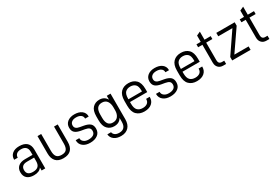

<svg xmlns="http://www.w3.org/2000/svg" viewBox="77 -1776 4440 3056"><g transform="rotate(-30 2297.0 -248.5)"><path d="M375 -471.2Q421.9 -427.2 421.9 -345.2V0H355V-54.2Q331.5 -21.5 297.9 -8.8Q263.7 5.9 214.8 5.9Q134.8 5.9 90.8 -32.2Q46.9 -70.3 46.9 -143.1Q46.9 -210.9 91.8 -250Q135.7 -288.1 216.8 -288.1H354V-346.2Q354 -400.9 324.2 -429.2Q294.9 -457 238.8 -457Q187 -457 158.2 -434.1Q127.9 -409.7 127.9 -369.1V-366.2H62V-371.1Q62 -435.5 108.9 -475.1Q155.3 -514.2 237.8 -514.2Q327.1 -514.2 375 -471.2ZM324.2 -80.1Q354 -109.9 354 -171.9V-237.8H227.1Q115.2 -237.8 115.2 -144Q115.2 -48.8 226.1 -48.8Q293 -48.8 324.2 -80.1Z M618.7 -43.9Q571.8 -94.7 571.8 -186V-506.8H639.6V-194.8Q639.6 -124 666.5 -89.8Q693.8 -55.2 757.8 -55.2Q822.3 -55.2 848.6 -88.9Q875.5 -123 875.5 -194.8V-506.8H943.4V-186Q943.4 -93.3 897.5 -43.9Q851.1 5.9 756.3 5.9Q664.6 5.9 618.7 -43.9Z M1115.7 -34.2Q1065.4 -74.7 1065.4 -142.1V-146H1131.3V-143.1Q1131.3 -101.6 1164.6 -77.1Q1195.8 -51.8 1251.5 -51.8Q1307.6 -51.8 1341.8 -75.2Q1373.5 -98.1 1373.5 -141.1Q1373.5 -179.2 1351.6 -196.8Q1328.6 -215.3 1278.3 -224.1L1215.3 -234.9Q1140.6 -248 1107.4 -278.8Q1073.7 -309.6 1073.7 -369.1Q1073.7 -435.5 1122.6 -475.1Q1172.9 -514.2 1249.5 -514.2Q1333 -514.2 1383.8 -476.1Q1433.6 -437 1433.6 -375V-369.1H1367.7V-372.1Q1367.7 -412.6 1336.4 -435.1Q1304.7 -458 1251.5 -458Q1198.2 -458 1169.4 -435.1Q1139.6 -412.6 1139.6 -372.1Q1139.6 -338.9 1160.6 -320.8Q1181.6 -301.3 1227.5 -293.9L1293.5 -282.2Q1368.2 -269 1404.8 -236.8Q1439.5 -205.1 1439.5 -145Q1439.5 -72.3 1387.7 -34.2Q1335.4 5.9 1248.5 5.9Q1165 5.9 1115.7 -34.2Z M1601.6 122.1Q1552.7 85.9 1548.3 24.9H1616.7Q1621.1 57.6 1651.4 79.1Q1680.2 99.1 1728.5 99.1Q1847.7 99.1 1847.7 -34.2V-105Q1828.1 -69.8 1793.5 -49.8Q1760.3 -30.8 1710.4 -30.8Q1635.7 -30.8 1587.4 -82Q1539.6 -131.3 1539.6 -240.2V-310.1Q1539.6 -417.5 1587.4 -466.8Q1636.2 -517.1 1711.4 -517.1Q1803.7 -517.1 1847.7 -439.9V-511.2H1916.5V-40Q1916.5 53.2 1867.7 105Q1817.4 158.2 1728.5 158.2Q1647.9 158.2 1601.6 122.1ZM1815.4 -134.8Q1847.7 -177.2 1847.7 -245.1V-299.8Q1847.7 -371.1 1816.4 -414.1Q1784.7 -456.1 1724.6 -456.1Q1608.4 -456.1 1608.4 -305.2V-244.1Q1608.4 -92.8 1720.7 -92.8Q1783.7 -92.8 1815.4 -134.8Z M2118.2 -210Q2118.2 -125 2153.3 -89.8Q2188 -55.2 2250 -55.2Q2303.7 -55.2 2335.4 -81.1Q2365.2 -106.4 2365.2 -152.8V-155.8H2431.2V-150.9Q2431.2 -79.6 2382.3 -37.1Q2333 5.9 2245.1 5.9Q2155.8 5.9 2103 -46.9Q2050.3 -99.6 2050.3 -211.9V-299.8Q2050.3 -409.2 2103 -461.9Q2155.3 -514.2 2243.2 -514.2Q2331.1 -514.2 2383.3 -461.9Q2435.1 -410.2 2435.1 -299.8V-240.2H2118.2ZM2152.3 -418.9Q2118.2 -384.8 2118.2 -301.8V-291H2367.2V-309.1Q2367.2 -388.2 2334 -419.9Q2300.3 -452.1 2243.2 -452.1Q2187 -452.1 2152.3 -418.9Z M2591.3 -34.2Q2541 -74.7 2541 -142.1V-146H2606.9V-143.1Q2606.9 -101.6 2640.1 -77.1Q2671.4 -51.8 2727.1 -51.8Q2783.2 -51.8 2817.4 -75.2Q2849.1 -98.1 2849.1 -141.1Q2849.1 -179.2 2827.1 -196.8Q2804.2 -215.3 2753.9 -224.1L2690.9 -234.9Q2616.2 -248 2583 -278.8Q2549.3 -309.6 2549.3 -369.1Q2549.3 -435.5 2598.1 -475.1Q2648.4 -514.2 2725.1 -514.2Q2808.6 -514.2 2859.4 -476.1Q2909.2 -437 2909.2 -375V-369.1H2843.3V-372.1Q2843.3 -412.6 2812 -435.1Q2780.3 -458 2727.1 -458Q2673.8 -458 2645 -435.1Q2615.2 -412.6 2615.2 -372.1Q2615.2 -338.9 2636.2 -320.8Q2657.2 -301.3 2703.1 -293.9L2769 -282.2Q2843.8 -269 2880.4 -236.8Q2915 -205.1 2915 -145Q2915 -72.3 2863.3 -34.2Q2811 5.9 2724.1 5.9Q2640.6 5.9 2591.3 -34.2Z M3083 -210Q3083 -125 3118.2 -89.8Q3152.8 -55.2 3214.8 -55.2Q3268.6 -55.2 3300.3 -81.1Q3330.1 -106.4 3330.1 -152.8V-155.8H3396V-150.9Q3396 -79.6 3347.2 -37.1Q3297.9 5.9 3210 5.9Q3120.6 5.9 3067.9 -46.9Q3015.1 -99.6 3015.1 -211.9V-299.8Q3015.1 -409.2 3067.9 -461.9Q3120.1 -514.2 3208 -514.2Q3295.9 -514.2 3348.1 -461.9Q3399.9 -410.2 3399.9 -299.8V-240.2H3083ZM3117.2 -418.9Q3083 -384.8 3083 -301.8V-291H3332V-309.1Q3332 -388.2 3298.8 -419.9Q3265.1 -452.1 3208 -452.1Q3151.9 -452.1 3117.2 -418.9Z M3641.1 -128.9Q3641.1 -60.1 3706.1 -60.1H3746.1V0H3694.8Q3636.2 0 3605 -34.2Q3571.8 -67.4 3571.8 -126V-453.1H3493.2V-506.8H3571.8V-623L3641.1 -654.8V-506.8H3754.9V-453.1H3641.1Z M3933.6 -63H4195.8V0H3857.9V-63L4117.7 -443.8H3857.9V-506.8H4195.8V-443.8Z M4436.5 -128.9Q4436.5 -60.1 4501.5 -60.1H4541.5V0H4490.2Q4431.6 0 4400.4 -34.2Q4367.2 -67.4 4367.2 -126V-453.1H4288.6V-506.8H4367.2V-623L4436.5 -654.8V-506.8H4550.3V-453.1H4436.5Z"/></g></svg>

Font: D-DIN-PRO
Style: Regular
Weight: 400
Designer: Charles Nix
Foundry: Datto Inc.
Version: Version 1.000;hotconv 1.0.109;makeotfexe 2.5.65596